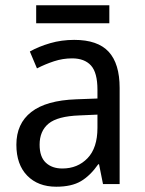

<svg xmlns="http://www.w3.org/2000/svg" viewBox="-20 -697 548 727"><path d="M261 -546Q350 -546 391.5 -501Q433 -456 433 -364V0H370L355 -75H352Q322 -32 286.5 -11Q251 10 193 10Q124 10 83 -32Q42 -74 42 -149Q42 -229 98.5 -273Q155 -317 269 -321L349 -324V-357Q349 -422 324.5 -449Q300 -476 253 -476Q218 -476 184.5 -465Q151 -454 120 -438L93 -502Q127 -521 170 -533.5Q213 -546 261 -546ZM281 -260Q198 -257 164 -229Q130 -201 130 -149Q130 -103 153.5 -81Q177 -59 216 -59Q274 -59 311.5 -98Q349 -137 349 -213V-263ZM394 -677V-609H117V-677Z"/></svg>

Font: Noto Sans SemiCondensed
Style: Regular
Weight: 400
Width: 4
Designer: Monotype Design Team
Foundry: Monotype Imaging Inc.
Version: Version 2.013; ttfautohint (v1.8.4.7-5d5b)